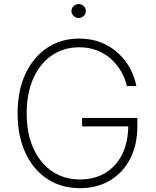

<svg xmlns="http://www.w3.org/2000/svg" viewBox="-20 -930 781 959"><path d="M378.9 9.8Q285.6 9.8 215.6 -36.6Q145.5 -83 106.7 -167Q67.9 -251 67.9 -363.3Q67.9 -476.6 106.9 -560.5Q146 -644.5 215.3 -690.9Q284.7 -737.3 376 -737.3Q437.5 -737.3 486.8 -717Q536.1 -696.8 572.5 -662.4Q608.9 -627.9 631.1 -585.7Q653.3 -543.5 661.1 -500H613.8Q606 -536.1 586.4 -570.8Q566.9 -605.5 536.9 -633.3Q506.8 -661.1 466.3 -677.5Q425.8 -693.8 376 -693.8Q298.8 -693.8 239.5 -653.6Q180.2 -613.3 146.7 -539.1Q113.3 -464.8 113.3 -363.3Q113.3 -263.2 146.7 -189.2Q180.2 -115.2 240 -74.5Q299.8 -33.7 378.9 -33.7Q452.6 -33.7 506.8 -66.7Q561 -99.6 590.8 -160.4Q620.6 -221.2 620.6 -303.7L636.7 -298.8H390.1V-340.8H666V-299.8Q666 -206.1 629.9 -136.5Q593.8 -66.9 529.3 -28.6Q464.8 9.8 378.9 9.8ZM373 -840.3Q358.4 -840.3 347.7 -850.6Q336.9 -860.8 336.9 -875Q336.9 -889.6 347.7 -899.7Q358.4 -909.7 373 -909.7Q387.7 -909.7 398.2 -899.7Q408.7 -889.6 408.7 -875Q408.7 -860.8 398.2 -850.6Q387.7 -840.3 373 -840.3Z"/></svg>

Font: Inter ExtraLight
Style: Regular
Weight: 250
Designer: Rasmus Andersson
Foundry: rsms
Version: Version 4.001;git-66647c0bb